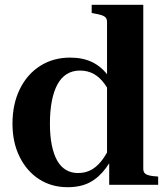

<svg xmlns="http://www.w3.org/2000/svg" viewBox="-20 -770 695 800"><path d="M577 -66Q577 -48 592.5 -42Q608 -36 633 -35L639 -34V0H435V-121L426 -110V-678Q426 -690 420.5 -696.5Q415 -703 402.5 -707Q390 -711 372 -714L362 -716V-750H577ZM272 -530Q326 -530 365.5 -510.5Q405 -491 434.5 -449.5Q464 -408 487 -344L455 -347Q438 -389 417.5 -418Q397 -447 371.5 -461.5Q346 -476 313 -476Q282 -476 258.5 -461.5Q235 -447 219.5 -418.5Q204 -390 196 -349Q188 -308 188 -255Q188 -203 196 -164.5Q204 -126 218.5 -100.5Q233 -75 255 -62Q277 -49 305 -49Q339 -49 365 -65Q391 -81 412 -112Q433 -143 452 -189L479 -170Q451 -110 421.5 -70Q392 -30 354 -10Q316 10 262 10Q195 10 143.5 -23Q92 -56 62 -116Q32 -176 32 -255Q32 -336 62.5 -398.5Q93 -461 147.5 -495.5Q202 -530 272 -530Z"/></svg>

Font: Roboto Serif 144pt SemiBold
Style: Regular
Weight: 600
Version: Version 1.008